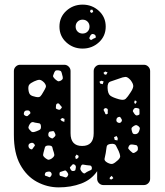

<svg xmlns="http://www.w3.org/2000/svg" viewBox="-20 -800 714 830"><path d="M234 10Q184 10 139.5 -14Q95 -38 67.5 -88Q40 -138 40 -217V-493Q40 -504 48 -512Q56 -520 67 -520H258Q269 -520 277 -512Q285 -504 285 -493V-224Q285 -169 335 -169Q385 -169 385 -224V-493Q385 -504 393 -512Q401 -520 412 -520H602Q613 -520 621 -512Q629 -504 629 -493V-27Q629 -16 621 -8Q613 0 602 0H427Q416 0 408 -8Q400 -16 400 -27V-60Q375 -23 331 -6.5Q287 10 234 10ZM232 -496Q222 -497 218.5 -493Q215 -489 212 -480Q208 -472 210 -468Q212 -464 218 -458Q225 -452 229.5 -449.5Q234 -447 242 -451Q251 -456 251.5 -461.5Q252 -467 249 -476Q247 -486 244.5 -490.5Q242 -495 232 -496ZM445 -487 435 -491 427 -485 432 -478 439 -477ZM545 -453Q532 -468 522 -467.5Q512 -467 494 -460Q471 -452 457.5 -447.5Q444 -443 445 -420Q446 -394 457.5 -386Q469 -378 494 -371Q515 -365 523.5 -373Q532 -381 544 -400Q555 -416 556 -426.5Q557 -437 545 -453ZM171 -443Q159 -455 150.5 -455Q142 -455 127 -448Q112 -441 106.5 -434Q101 -427 103 -411Q105 -395 112 -389.5Q119 -384 135 -381Q149 -378 154.5 -383.5Q160 -389 167 -402Q175 -415 178 -423Q181 -431 171 -443ZM428 -448 418 -451 410 -447 413 -439 424 -436ZM570 -363 563 -366 560 -358 564 -350 570 -357ZM239 -347Q235 -354 229 -353Q222 -351 222 -342Q222 -337 221.5 -333.5Q221 -330 227 -328Q234 -325 237.5 -325.5Q241 -326 245 -332Q249 -336 246 -339Q243 -342 239 -347ZM583 -317Q583 -324 582.5 -327.5Q582 -331 576 -332Q569 -334 565 -333.5Q561 -333 557 -327Q553 -321 555 -317.5Q557 -314 561 -308Q565 -303 568 -301.5Q571 -300 577 -302Q583 -304 583 -307.5Q583 -311 583 -317ZM442 -331Q434 -335 430 -329Q427 -326 428 -324Q429 -322 431 -318Q434 -313 435 -309Q436 -305 441 -306Q447 -308 446 -311.5Q445 -315 446 -321Q447 -329 442 -331ZM110 -317Q106 -322 102.5 -322.5Q99 -323 92 -322Q84 -320 83 -309Q82 -303 91 -299Q98 -296 102 -301Q107 -306 110 -308.5Q113 -311 110 -317ZM505 -286Q502 -291 500 -293.5Q498 -296 492 -294Q483 -291 483 -280Q483 -272 493 -269Q500 -267 505 -274Q509 -280 505 -286ZM259 -286 249 -290 241 -284 247 -277 258 -273ZM157 -255Q156 -266 149 -267Q142 -268 131 -270Q123 -273 118.5 -272Q114 -271 109 -264Q104 -256 103 -250.5Q102 -245 109 -238Q115 -230 120.5 -229Q126 -228 136 -232Q147 -236 152.5 -239.5Q158 -243 157 -255ZM578 -255Q571 -260 566.5 -259Q562 -258 555 -253Q549 -249 548.5 -245Q548 -241 550 -234Q552 -226 554.5 -223Q557 -220 564 -220Q576 -220 581 -232Q584 -240 584.5 -244.5Q585 -249 578 -255ZM218 -223Q216 -228 214 -231Q212 -234 207 -233Q199 -232 195 -231Q191 -230 189 -222Q188 -214 190.5 -210.5Q193 -207 201 -203Q207 -200 209.5 -203Q212 -206 217 -210Q222 -215 218 -223ZM484 -212 473 -207 476 -195 488 -193 489 -203ZM129 -176Q123 -185 114 -182Q103 -179 103 -170Q103 -159 113 -155Q118 -153 120 -156Q122 -159 125 -163Q128 -167 130 -169.5Q132 -172 129 -176ZM493 -147Q486 -162 481 -171Q476 -180 459 -178Q442 -176 441 -165.5Q440 -155 437 -138Q434 -123 432 -114Q430 -105 444 -97Q459 -89 467.5 -92Q476 -95 489 -107Q500 -117 499.5 -125Q499 -133 493 -147ZM555 -175Q547 -176 543 -174.5Q539 -173 536 -166Q533 -160 535.5 -156.5Q538 -153 543 -148Q549 -143 552.5 -140Q556 -137 562 -140Q571 -145 574 -149Q577 -153 576 -162Q574 -171 569 -172.5Q564 -174 555 -175ZM213 -140Q208 -154 206.5 -162.5Q205 -171 190 -171Q176 -171 174 -162.5Q172 -154 168 -140Q165 -130 167.5 -125.5Q170 -121 178 -115Q186 -109 191 -109.5Q196 -110 204 -115Q212 -121 214 -126Q216 -131 213 -140ZM320 -126 311 -132 305 -123 308 -112 318 -117ZM301 -89Q297 -91 294.5 -89.5Q292 -88 289 -84Q285 -80 283 -77.5Q281 -75 284 -70Q287 -64 290 -62Q293 -60 299 -61Q305 -62 306 -65.5Q307 -69 308 -76Q309 -85 301 -89ZM377 -76Q375 -84 369.5 -84.5Q364 -85 355 -86Q346 -87 340 -88.5Q334 -90 330 -82Q326 -72 328 -66.5Q330 -61 337 -54Q344 -48 348 -51.5Q352 -55 360 -59Q368 -63 373 -65Q378 -67 377 -76ZM268 -59Q264 -64 260.5 -63Q257 -62 251 -60Q244 -58 240.5 -56.5Q237 -55 237 -48Q237 -41 241 -39.5Q245 -38 251 -37Q259 -34 263 -33Q267 -32 272 -38Q276 -44 274.5 -48.5Q273 -53 268 -59ZM202 -52Q198 -60 188 -58Q181 -57 178 -55Q175 -53 174 -47Q173 -41 177 -40Q181 -39 186 -37Q190 -35 193 -34Q196 -33 199 -37Q206 -45 202 -52ZM470 -30 463 -40 455 -33 454 -26 462 -24ZM337 -590Q296 -590 266.5 -617Q237 -644 237 -685Q237 -726 266.5 -753Q296 -780 337 -780Q378 -780 407.5 -753Q437 -726 437 -685Q437 -644 407.5 -617Q378 -590 337 -590ZM380 -758H372L369 -751L374 -744L383 -748ZM337 -655Q350 -655 358.5 -663.5Q367 -672 367 -685Q367 -698 358.5 -706.5Q350 -715 337 -715Q324 -715 315.5 -706.5Q307 -698 307 -685Q307 -672 315.5 -663.5Q324 -655 337 -655ZM382 -653Q375 -654 370 -645Q368 -640 366.5 -637Q365 -634 369 -630Q373 -626 376 -628Q379 -630 384 -633Q388 -635 391.5 -636Q395 -637 394 -642Q393 -651 382 -653Z"/></svg>

Font: Rubik Moonrocks
Style: Regular
Weight: 400
Designer: Hubert and Fischer, NaN
Foundry: Hubert and Fischer, NaN
Version: Version 2.200